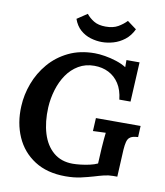

<svg xmlns="http://www.w3.org/2000/svg" viewBox="-100 -1016 956 1113"><g transform="rotate(10 378.0 -459.0)"><path d="M361 16Q253 16 179 -31.5Q105 -79 69.5 -160Q34 -241 39 -340Q42 -408 67 -475Q92 -542 138.5 -596.5Q185 -651 252 -683.5Q319 -716 406 -716Q432 -716 466 -710.5Q500 -705 534 -694Q568 -683 593 -667V-709H670L658 -476H592Q586 -532 562 -569Q538 -606 500.5 -625Q463 -644 416 -644Q364 -644 323.5 -620Q283 -596 255.5 -556Q228 -516 212.5 -465Q197 -414 194 -360Q190 -274 210.5 -207Q231 -140 276.5 -101.5Q322 -63 390 -63Q409 -63 436 -66Q463 -69 489.5 -75Q516 -81 535 -90L540 -183Q542 -210 544 -235Q546 -260 548 -273Q532 -272 508 -271.5Q484 -271 473 -270L477 -347H740L737 -281Q720 -280 707.5 -277Q695 -274 686 -265.5Q677 -257 672.5 -240Q668 -223 666 -194L658 -34H633Q607 -34 580.5 -27.5Q554 -21 525 -12Q491 -2 451 7Q411 16 361 16ZM434 -787Q401 -787 367.5 -797Q334 -807 307 -830.5Q280 -854 266 -894L326 -934Q343 -912 370 -895.5Q397 -879 440 -879Q484 -879 512.5 -895.5Q541 -912 562 -934L616 -894Q597 -854 566.5 -830.5Q536 -807 501.5 -797Q467 -787 434 -787Z"/></g></svg>

Font: Lora
Style: Italic
Weight: 400
Italic angle: -3°
Designer: Olga Karpushina, Alexei Vanyashin (Cyrillic)
Foundry: Cyreal
Version: Version 3.008